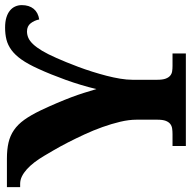

<svg xmlns="http://www.w3.org/2000/svg" viewBox="-18 -744 761 766"><g transform="rotate(-90 363.0 -360.5)"><path d="M428.2 -115.2Q428.2 -93.3 432.6 -81.1Q437 -68.8 444.6 -62.5Q452.1 -56.2 462.2 -54.7Q472.2 -53.2 483.9 -53.2H533.2V0H164.1V-53.2H210.9Q223.1 -53.2 233.6 -54.7Q244.1 -56.2 252 -62.3Q259.8 -68.4 264.4 -80.3Q269 -92.3 269 -113.8V-196.8Q269 -227.1 260.7 -262Q252.4 -296.9 239.5 -333Q226.6 -369.1 210.2 -404.5Q193.8 -439.9 178 -470.7Q162.1 -501.5 147.9 -525.9Q133.8 -550.3 125 -564.9Q112.3 -586.4 98.9 -604Q85.4 -621.6 71.3 -634.3Q57.1 -647 42.7 -654.1Q28.3 -661.1 13.2 -661.1H0V-713.9H113.8Q150.4 -713.9 177.7 -707.5Q205.1 -701.2 227.5 -685.8Q250 -670.4 268.6 -644.5Q287.1 -618.7 306.2 -579.1Q322.8 -543.9 335.4 -514.2Q348.1 -484.4 358.2 -457.8Q368.2 -431.2 376 -406.5Q383.8 -381.8 391.1 -356.9Q398.4 -387.2 407.7 -418.2Q417 -449.2 427.7 -479Q438.5 -508.8 449.7 -536.6Q460.9 -564.5 472.2 -588.9Q490.7 -629.9 509 -655.8Q527.3 -681.6 547.1 -696Q566.9 -710.4 588.6 -715.8Q610.4 -721.2 636.2 -721.2Q659.7 -721.2 676.5 -716.1Q693.4 -710.9 704.3 -701.9Q715.3 -692.9 720.7 -680.7Q726.1 -668.5 726.1 -654.8Q726.1 -625.5 711.4 -607.4Q696.8 -589.4 668.9 -585Q665 -604.5 653.6 -619.1Q642.1 -633.8 621.1 -633.8Q607.9 -633.8 595.5 -628.4Q583 -623 570.3 -609.6Q557.6 -596.2 543.9 -573.5Q530.3 -550.8 515.1 -516.1Q507.8 -499.5 498.5 -477.1Q489.3 -454.6 479.5 -428.5Q469.7 -402.3 460.7 -373.8Q451.7 -345.2 444.3 -316.9Q437 -288.6 432.6 -262Q428.2 -235.4 428.2 -212.9Z"/></g></svg>

Font: Droid Serif
Style: Bold
Weight: 700
Designer: Monotype Design team
Foundry: Monotype Imaging Inc.
Version: Version 1.03